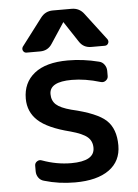

<svg xmlns="http://www.w3.org/2000/svg" viewBox="-54 -825 614 855"><g transform="rotate(-5 252.5 -397.5)"><path d="M271.5 -467.8Q171.9 -467.8 171.9 -413.1Q171.9 -383.8 190.9 -366.2Q210 -348.6 257.8 -335.9Q372.1 -309.6 412.6 -271.5Q453.1 -233.4 453.1 -159.2Q453.1 -88.9 399.4 -50.3Q345.7 -11.7 247.1 -11.7Q174.8 -11.7 109.4 -31.2Q93.8 -35.2 85 -47.9Q76.2 -60.5 76.2 -76.2V-101.6Q76.2 -113.3 86.4 -120.1Q96.7 -127 108.4 -122.1Q172.9 -98.6 237.3 -98.6Q341.8 -98.6 341.8 -158.2Q341.8 -188.5 320.8 -206.5Q299.8 -224.6 246.1 -239.3Q145.5 -264.6 103 -303.7Q60.5 -342.8 60.5 -402.3Q60.5 -473.6 111.8 -514.6Q163.1 -555.7 261.7 -555.7Q330.1 -555.7 399.4 -538.1Q414.1 -535.2 423.3 -522.5Q432.6 -509.8 432.6 -494.1V-470.7Q432.6 -459 422.4 -451.2Q412.1 -443.4 399.4 -447.3Q331.1 -467.8 271.5 -467.8ZM258.8 -724.6Q258.8 -726.6 256.8 -726.6Q254.9 -726.6 254.9 -724.6L196.3 -635.7Q177.7 -606.4 142.6 -606.4H82Q71.3 -606.4 66.4 -616.2Q64.5 -620.1 64.5 -624Q64.5 -628.9 67.4 -633.8L160.2 -755.9Q180.7 -783.2 214.8 -783.2H298.8Q333 -783.2 353.5 -755.9L446.3 -633.8Q449.2 -628.9 449.2 -624Q449.2 -620.1 447.3 -616.2Q442.4 -606.4 431.6 -606.4H371.1Q335.9 -606.4 317.4 -635.7Z"/></g></svg>

Font: Gen Jyuu GothicL Medium
Style: Regular
Weight: 500
Designer: [Source Han Sans]
Ryoko NISHIZUKA  (kana & ideographs); Paul D. Hunt (Latin, Greek & Cyrillic); Wenlong ZHANG  (bopomofo
Version: Version 1.002.20150607